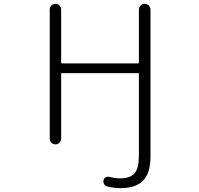

<svg xmlns="http://www.w3.org/2000/svg" viewBox="-20 -774 1040 1001"><path d="M298.8 -724.6V-447.3Q298.8 -443.4 303.7 -443.4H700.2Q704.1 -443.4 704.1 -447.3V-723.6Q704.1 -736.3 712.9 -745.1Q721.7 -753.9 734.4 -753.9Q747.1 -753.9 755.9 -745.1Q764.6 -736.3 764.6 -723.6V42Q764.6 127 726.6 167Q688.5 207 607.4 207Q572.3 207 537.1 197.3Q527.3 194.3 522 184.6Q516.6 174.8 520.5 164.1Q522.5 154.3 532.2 149.9Q542 145.5 551.8 148.4Q577.1 155.3 602.5 156.2Q658.2 156.2 681.2 129.9Q704.1 103.5 704.1 41V-388.7Q704.1 -392.6 700.2 -392.6H303.7Q298.8 -392.6 298.8 -388.7V-50.8Q298.8 -39.1 290 -30.3Q281.2 -21.5 269 -21.5Q256.8 -21.5 248 -30.3Q239.3 -39.1 239.3 -50.8V-724.6Q239.3 -736.3 248 -745.1Q256.8 -753.9 269 -753.9Q281.2 -753.9 290 -745.1Q298.8 -736.3 298.8 -724.6Z"/></svg>

Font: Rounded-L Mgen+ 1mn light
Style: Regular
Weight: 200
Designer: [Source Han Sans]
Ryoko NISHIZUKA  (kana & ideographs); Paul D. Hunt (Latin, Greek & Cyrillic); Wenlong ZHANG  (bopomofo
Version: Version 1.059.20150602